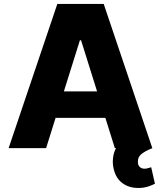

<svg xmlns="http://www.w3.org/2000/svg" viewBox="-20 -747 811 968"><path d="M382.8 -543.9 212.4 0H23.4L269 -727.1H502.9L748 0H559.1L388.7 -543.9ZM187 -152.8V-286.1H582V-152.8ZM678.2 200.7Q629.9 200.7 597.2 176.3Q564.9 152.8 553.7 106.9Q545.9 75.7 550.3 46.4Q553.7 16.6 569.8 -8.3Q585.9 -33.7 611.3 -44.9L748 0Q714.4 13.2 694.8 28.3Q674.8 43.9 675.3 66.9Q674.3 84.5 684.1 94.2Q693.4 103.5 708.5 103.5Q718.8 103.5 727.1 100.6Q734.4 98.1 742.2 96.2L761.2 179.2Q747.6 186.5 727.1 193.4Q704.1 200.7 678.2 200.7Z"/></svg>

Font: My Font
Style: Regular
Weight: 500
Designer: Rasmus Andersson
Foundry: rsms
Version: Version 0.001